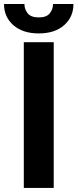

<svg xmlns="http://www.w3.org/2000/svg" viewBox="-43 -917 379 937"><path d="M219.2 -710.9V0H73.2V-710.9ZM215.8 -897.5H315.4Q315.4 -834 269.8 -793.9Q224.1 -753.9 146.5 -753.9Q68.4 -753.9 22.5 -793.9Q-23.4 -834 -23.4 -897.5H76.2Q76.2 -872.1 92 -852.1Q107.9 -832 146.5 -832Q184.1 -832 200 -852.1Q215.8 -872.1 215.8 -897.5Z"/></svg>

Font: Vazirmatn RD UI
Style: Bold
Weight: 700
Designer: Saber Rastikerdar
Foundry: Saber Rastikerdar
Version: Version 33.003